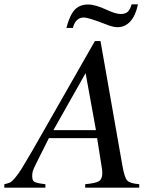

<svg xmlns="http://www.w3.org/2000/svg" viewBox="-60 -868 691 888"><path d="M584 -16.1V0H334V-16.1Q382.8 -20.5 397.9 -30.3Q413.1 -40 413.1 -66.9Q413.1 -81.5 410.2 -96.2L389.2 -229H166L108.9 -115.2Q95.2 -87.4 92 -77.4Q88.9 -67.4 88.9 -53.2Q88.9 -33.2 99.4 -26.9Q109.9 -20.5 149.9 -16.1V0H-40V-16.1Q-23.4 -19.5 -13.9 -23.9Q-4.4 -28.3 10.7 -46.6Q25.9 -64.9 41.3 -89.8Q56.6 -114.7 88.9 -169.9L378.9 -678.2H404.8L505.9 -103Q515.6 -47.4 528.1 -33.4Q540.5 -19.5 584 -16.1ZM187 -266.1H383.8L335.9 -529.8ZM548.8 -848.1H578.1Q567.4 -796.4 543 -769.3Q518.6 -742.2 482.9 -742.2Q461.4 -742.2 423.8 -757.8Q348.1 -787.1 328.1 -787.1Q289.6 -787.1 276.9 -738.8H247.1Q262.2 -797.4 285.2 -822.3Q308.1 -847.2 348.1 -847.2Q381.3 -847.2 435.1 -821.8Q475.6 -803.2 498 -803.2Q519 -803.2 530.3 -813Q541.5 -822.8 548.8 -848.1Z"/></svg>

Font: Accordance
Style: Italic
Weight: 400
Italic angle: -11°
Version: Version 1.2 (build January 31, 2020) Miklal Software Solutio